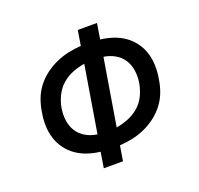

<svg xmlns="http://www.w3.org/2000/svg" viewBox="-127 -875 1054 1016"><g transform="rotate(-20 400.0 -367.5)"><path d="M290 0 304 -88Q268 -92 233.5 -103.5Q199 -115 170.5 -135Q142 -155 121 -183.5Q100 -212 89.5 -246Q79 -280 78 -317Q77 -354 84 -392Q89 -427 102 -462Q115 -497 138 -527Q161 -557 192 -580Q223 -603 257 -618Q291 -633 326.5 -640.5Q362 -648 397 -650L411 -735H519L505 -647Q541 -643 575.5 -631.5Q610 -620 638.5 -600Q667 -580 688 -551.5Q709 -523 719.5 -489Q730 -455 731 -418Q732 -381 725 -343Q720 -308 707 -273Q694 -238 671 -208Q648 -178 617.5 -155Q587 -132 553 -117Q519 -102 483 -94.5Q447 -87 412 -85L398 0ZM320 -180 382 -555Q348 -550 314 -536.5Q280 -523 253.5 -499.5Q227 -476 211 -443.5Q195 -411 189 -377Q183 -342 187.5 -307.5Q192 -273 209.5 -245.5Q227 -218 256 -201.5Q285 -185 320 -180ZM428 -180Q461 -185 495 -198.5Q529 -212 556 -235.5Q583 -259 598.5 -291.5Q614 -324 620 -358Q626 -393 621.5 -427.5Q617 -462 599.5 -489.5Q582 -517 553 -533.5Q524 -550 490 -555Z"/></g></svg>

Font: Iosevka Aile Semibold Oblique
Style: Regular
Weight: 600
Italic angle: -9°
Designer: Belleve Invis
Foundry: Belleve Invis
Version: Version 31.1.0; ttfautohint (v1.8.4)